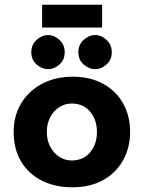

<svg xmlns="http://www.w3.org/2000/svg" viewBox="-20 -784 611 816"><path d="M38 -224Q38 -291 69.5 -344Q101 -397 158 -427.5Q215 -458 289 -458Q364 -458 419 -427.5Q474 -397 503.5 -344Q533 -291 533 -224Q533 -157 503.5 -103.5Q474 -50 419 -19Q364 12 287 12Q215 12 158.5 -16Q102 -44 70 -97Q38 -150 38 -224ZM179 -223Q179 -189 193 -161.5Q207 -134 231 -118Q255 -102 285 -102Q334 -102 363 -136.5Q392 -171 392 -223Q392 -275 363 -309.5Q334 -344 285 -344Q255 -344 231 -328Q207 -312 193 -285Q179 -258 179 -223ZM113 -562Q113 -594 135.5 -614.5Q158 -635 185 -635Q210.5 -635 232.7 -614.5Q255 -594 255 -562Q255 -529.9 232.7 -509.9Q210.3 -490 184.8 -490Q158 -490 135.5 -509.9Q113 -529.9 113 -562ZM313 -562Q313 -594 335.5 -614.5Q358 -635 385 -635Q410.5 -635 432.7 -614.5Q455 -594 455 -562Q455 -529.9 432.7 -509.9Q410.3 -490 384.8 -490Q358 -490 335.5 -509.9Q313 -529.9 313 -562ZM159 -764H414V-667H159Z"/></svg>

Font: Reem Kufi
Style: Regular
Weight: 400
Designer: Khaled Hosny
Version: Version 1.6